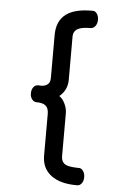

<svg xmlns="http://www.w3.org/2000/svg" viewBox="-59 -838 618 959"><g transform="rotate(5 250.0 -358.5)"><path d="M362.3 -795.9Q277.3 -795.9 234.4 -764.6Q187.5 -730.5 187.5 -658.2V-443.4Q187.5 -418 170.9 -408.2Q156.2 -398.4 129.9 -401.4Q113.3 -402.3 103.5 -388.7Q94.7 -377 94.7 -358.4Q94.7 -340.8 103.5 -329.1Q113.3 -315.4 129.9 -316.4Q156.2 -316.4 170.9 -305.7Q187.5 -293 187.5 -264.6V-53.7Q187.5 9.8 234.4 44.9Q280.3 79.1 362.3 79.1Q377.9 80.1 387.7 66.4Q396.5 54.7 396.5 36.1Q396.5 17.6 387.7 4.9Q377.9 -9.8 362.3 -7.8Q317.4 -8.8 301.8 -16.6Q277.3 -27.3 277.3 -60.5V-273.4Q277.3 -297.9 266.6 -320.3Q255.9 -344.7 237.3 -357.4Q255.9 -372.1 266.6 -393.6Q277.3 -416 277.3 -441.4V-658.2Q277.3 -687.5 301.8 -699.2Q321.3 -709 362.3 -709Q377.9 -709 387.7 -722.7Q396.5 -735.4 396.5 -752.9Q396.5 -771.5 387.7 -784.2Q377.9 -797.9 362.3 -795.9Z"/></g></svg>

Font: GungsuhChe
Style: Regular
Weight: 400
Monospace: yes
Version: Version 2.21